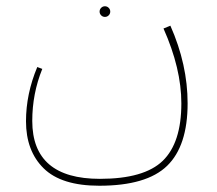

<svg xmlns="http://www.w3.org/2000/svg" viewBox="-20 -358 692 613"><path d="M327 -309Q322 -304 315 -304Q308 -304 303 -309Q298 -314 298 -321Q298 -328 303 -333Q308 -338 315 -338Q322 -338 327 -333Q332 -328 332 -321Q332 -314 327 -309ZM524 -276Q579 -152 579 -28Q579 108 513.5 171.5Q448 235 297 235Q176 235 119.5 179.5Q63 124 63 29Q63 -58 99 -144L115 -138Q83 -59 83 28Q83 213 299 213Q440 213 499.5 155.5Q559 98 559 -28Q559 -139 502 -267Z"/></svg>

Font: FiraGO Thin
Style: Regular
Weight: 100
Designer: bBox Type
Foundry: bBox Type GmbH
Version: Version 1.001;PS 001.001;hotconv 1.0.88;makeotf.lib2.5.64775